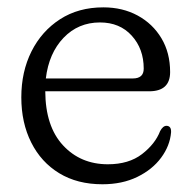

<svg xmlns="http://www.w3.org/2000/svg" viewBox="-20 -478 508 509"><path d="M431 -287Q431 -236 375.5 -236H100Q100.5 -143 147 -92.8Q193.5 -42.5 266 -42.5Q321.5 -42.5 356.5 -69.5Q391.5 -96.5 404.5 -130.5Q412 -144.5 421.5 -144.5Q434.5 -144 433.5 -127Q430.5 -91.5 407.2 -60Q384 -28.5 344 -9Q304 10.5 251.5 10.5Q185 10.5 137 -18.8Q89 -48 62.8 -100.2Q36.5 -152.5 36.5 -220Q36.5 -288 63.5 -341.8Q90.5 -395.5 139.2 -427Q188 -458.5 254 -458.5Q305 -458.5 345 -436.8Q385 -415 408 -376.5Q431 -338 431 -287ZM245 -418.5Q187.5 -418.5 148.5 -377.8Q109.5 -337 101.5 -270H332Q361 -270 361 -296Q361 -348.5 329.2 -383.5Q297.5 -418.5 245 -418.5Z"/></svg>

Font: Fraunces 72pt SuperSoft Light
Style: Regular
Weight: 300
Version: Version 1.000;[0bf87f6ff]